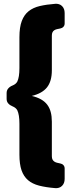

<svg xmlns="http://www.w3.org/2000/svg" viewBox="-20 -908 380 1018"><path d="M272 89.4Q223.1 85.4 187.3 76.2Q151.4 66.9 128.4 47.1Q105.5 27.3 94.2 -5.1Q83 -37.6 83 -87.9V-251.5Q83 -299.8 71.8 -323.2Q64.5 -336.9 46.4 -344.2Q32.7 -349.6 23.9 -359.4Q15.1 -369.1 15.1 -383.8V-414.6Q15.1 -429.2 23.9 -439.2Q32.7 -449.2 46.4 -454.6Q64.5 -461.9 71.8 -475.6Q83 -499 83 -546.9V-710.4Q83 -763.7 95.5 -796.6Q107.9 -829.6 131.8 -848.6Q155.8 -867.7 191.2 -876Q226.6 -884.3 272 -887.7Q294.9 -889.6 308.8 -876Q322.8 -862.3 322.8 -838.9V-783.7Q322.8 -772.9 316.2 -765.9Q309.6 -758.8 298.8 -756.8Q290 -755.4 282 -753.4Q273.9 -751.5 267.8 -747.6Q261.7 -743.7 258.3 -736.8Q254.9 -730 254.9 -718.8V-535.6Q254.9 -477.1 229.2 -444.8Q203.6 -412.6 148.4 -399.4Q177.2 -392.6 197.5 -381.1Q217.8 -369.6 230.5 -352.8Q243.2 -335.9 249 -313.7Q254.9 -291.5 254.9 -262.7V-79.6Q254.9 -68.8 258.5 -62Q262.2 -55.2 268.1 -51.3Q273.9 -47.4 282 -45.2Q290 -43 298.8 -41.5Q309.6 -39.6 316.2 -32.5Q322.8 -25.4 322.8 -14.6V40.5Q322.8 64 308.8 77.6Q294.9 91.3 272 89.4Z"/></svg>

Font: Fz Anton Round
Style: Regular
Weight: 400
Designer: Vernon Adams
Foundry: Vernon Adams
Version: Version 2.0 Mod + VH boi FontZin